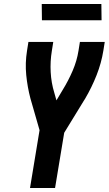

<svg xmlns="http://www.w3.org/2000/svg" viewBox="-20 -946 547 966"><path d="M131 0 179 -291 133 -451Q118 -508 112 -568.5Q106 -629 116 -691L123 -735H248L241 -691Q232 -637 235 -583Q238 -529 253 -480L264 -441L295 -493Q324 -540 345.5 -590Q367 -640 375 -691L382 -735H507L500 -691Q490 -629 466 -568Q442 -507 408 -449Q406 -446 404.5 -443.5Q403 -441 401 -438L303 -278L257 0ZM191 -844 190 -926H490L491 -844Z"/></svg>

Font: Iosevka Term Curly XBd Obl
Style: Regular
Weight: 800
Italic angle: -9°
Designer: Belleve Invis
Foundry: Belleve Invis
Version: Version 32.3.0